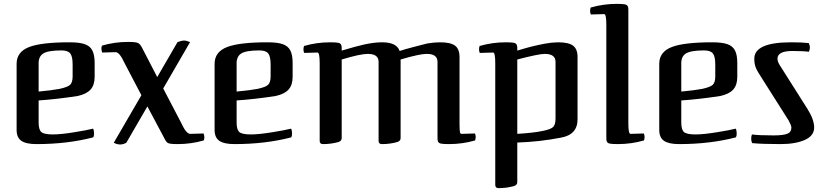

<svg xmlns="http://www.w3.org/2000/svg" viewBox="-20 -733 4262 994"><path d="M254 -37Q209 -37 194.5 -49Q180 -61 180 -99V-213Q271 -219 382 -236Q428 -246 449 -269.5Q470 -293 470 -335V-406Q470 -449 458 -472Q446 -495 418.5 -504.5Q391 -514 340 -514Q196 -514 132 -490Q66 -465 66 -403V-60Q66 -21 90.5 -4Q115 13 169 13Q329 13 463 -22Q467 -29 467 -42Q467 -57 462 -67Q431 -59 362.5 -48Q294 -37 254 -37ZM298 -472Q331 -472 343.5 -456.5Q356 -441 356 -399V-338Q356 -306 343 -294Q330 -282 289 -273Q247 -265 180 -259V-399Q178 -439 203 -455.5Q228 -472 298 -472Z M933 -523Q920 -523 899 -515L794 -334L722 -473Q712 -494 704.5 -502.5Q697 -511 684.5 -513.5Q672 -516 643 -516Q574 -516 508 -497Q505 -490 505 -481Q505 -473 509 -461L578 -463Q599 -463 624 -408L712 -240L569 6Q586 15 602 15Q618 15 634 6L743 -182L824 -30Q835 -8 841 0Q847 8 859 10.5Q871 13 900 13Q969 13 1035 -6Q1038 -14 1038 -22Q1038 -30 1034 -42L965 -40Q944 -40 919 -95L825 -275L964 -515Q946 -523 933 -523Z M1279 -37Q1234 -37 1219.5 -49Q1205 -61 1205 -99V-213Q1296 -219 1407 -236Q1453 -246 1474 -269.5Q1495 -293 1495 -335V-406Q1495 -449 1483 -472Q1471 -495 1443.5 -504.5Q1416 -514 1365 -514Q1221 -514 1157 -490Q1091 -465 1091 -403V-60Q1091 -21 1115.5 -4Q1140 13 1194 13Q1354 13 1488 -22Q1492 -29 1492 -42Q1492 -57 1487 -67Q1456 -59 1387.5 -48Q1319 -37 1279 -37ZM1323 -472Q1356 -472 1368.5 -456.5Q1381 -441 1381 -399V-338Q1381 -306 1368 -294Q1355 -282 1314 -273Q1272 -265 1205 -259V-399Q1203 -439 1228 -455.5Q1253 -472 1323 -472Z M1884 -454Q1940 -454 1940 -413V-4Q1940 13 1957 13Q2000 13 2038 2Q2054 -4 2054 -18V-425Q2152 -454 2189 -454Q2245 -454 2245 -413V-30Q2244 -9 2247.5 -0.5Q2251 8 2263 10.5Q2275 13 2305 13Q2374 13 2440 -6L2441 -12Q2443 -20 2443 -23Q2443 -31 2439 -42L2370 -40Q2362 -40 2361 -50Q2359 -62 2359 -95V-438Q2359 -479 2336 -496.5Q2313 -514 2258 -514Q2230 -514 2192 -508Q2180 -505 2122 -490Q2072 -477 2049 -469Q2034 -514 1958 -514Q1918 -514 1867 -503Q1822 -493 1749 -471Q1750 -492 1746.5 -500.5Q1743 -509 1731 -511.5Q1719 -514 1689 -514Q1620 -514 1554 -495Q1551 -486 1551 -478Q1551 -466 1555 -459L1624 -461Q1635 -461 1635 -406V-4Q1635 13 1652 13Q1695 13 1733 2Q1749 -4 1749 -18V-425Q1845 -454 1884 -454Z M2544 -406V224Q2544 241 2561 241Q2604 241 2642 230Q2658 224 2658 210V5Q2774 1 2882 -20Q2971 -35 2970 -117V-438Q2970 -479 2947 -496.5Q2924 -514 2869 -514Q2859 -514 2835 -512Q2795 -507 2767 -500Q2744 -495 2745 -495Q2730 -492 2695 -482L2658 -471Q2659 -492 2655.5 -500.5Q2652 -509 2640 -511.5Q2628 -514 2598 -514Q2529 -514 2463 -495Q2460 -486 2460 -478Q2460 -466 2464 -459L2533 -461Q2544 -461 2544 -406ZM2800 -454Q2856 -454 2856 -413V-119Q2856 -87 2843 -75Q2830 -63 2789 -55Q2741 -45 2658 -40V-425Q2769 -454 2800 -454Z M3317 -23Q3317 -35 3313 -42L3244 -40Q3233 -40 3233 -95V-670Q3234 -691 3230.5 -699.5Q3227 -708 3215 -710.5Q3203 -713 3173 -713Q3104 -713 3038 -694Q3035 -685 3035 -677Q3035 -665 3039 -658L3108 -660Q3119 -660 3119 -605V-30Q3118 -9 3121.5 -0.5Q3125 8 3137 10.5Q3149 13 3179 13Q3248 13 3314 -6Q3317 -15 3317 -23Z M3581 -37Q3536 -37 3521.5 -49Q3507 -61 3507 -99V-213Q3598 -219 3709 -236Q3755 -246 3776 -269.5Q3797 -293 3797 -335V-406Q3797 -449 3785 -472Q3773 -495 3745.5 -504.5Q3718 -514 3667 -514Q3523 -514 3459 -490Q3393 -465 3393 -403V-60Q3393 -21 3417.5 -4Q3442 13 3496 13Q3656 13 3790 -22Q3794 -29 3794 -42Q3794 -57 3789 -67Q3758 -59 3689.5 -48Q3621 -37 3581 -37ZM3625 -472Q3658 -472 3670.5 -456.5Q3683 -441 3683 -399V-338Q3683 -306 3670 -294Q3657 -282 3616 -273Q3574 -265 3507 -259V-399Q3505 -439 3530 -455.5Q3555 -472 3625 -472Z M4021 13Q4098 13 4146.5 -8.5Q4195 -30 4195 -73Q4195 -113 4161 -168L4021 -389Q4005 -412 4005 -429Q4005 -469 4082 -469Q4140 -469 4168 -465Q4173 -478 4173 -487Q4173 -498 4167 -510Q4134 -514 4076 -514Q3885 -514 3885 -429Q3885 -404 3892 -385Q3899 -366 3923 -330L4063 -109Q4077 -83 4077 -73Q4077 -49 4057 -41Q4036 -32 3985 -32Q3906 -32 3873 -37Q3869 -28 3869 -15Q3869 -2 3874 8Q3927 13 4021 13Z"/></svg>

Font: Federant
Style: Regular
Weight: 400
Designer: Olexa M. Volochay, Alexei Vanyashin, Otto Ludwig Naegele
Foundry: Cyreal (www.cyreal.org)
Version: Version 1.011; ttfautohint (v1.4.1)